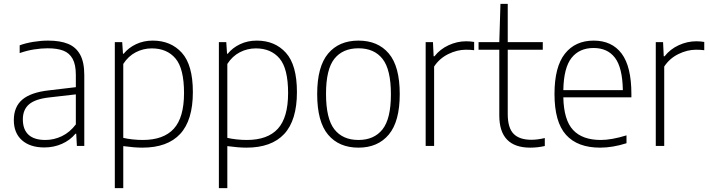

<svg xmlns="http://www.w3.org/2000/svg" viewBox="-20 -760 3694 1000"><path d="M419 -369V0H380.5L377 -63.5H373Q345 -29.5 302.5 -10.8Q260 8 211 8Q137 8 94.5 -29.5Q52 -67 52 -134.5Q52 -203.5 96.2 -241.2Q140.5 -279 235.5 -289.5L375 -306V-370Q375 -423.5 358.2 -453.8Q341.5 -484 309.8 -496.2Q278 -508.5 228 -508.5Q195 -508.5 157 -502.5Q119 -496.5 82.5 -483.5V-524Q113.5 -535.5 153.5 -542Q193.5 -548.5 230.5 -548.5Q293.5 -548.5 334.8 -531.5Q376 -514.5 397.5 -475.2Q419 -436 419 -369ZM375 -112V-268.5L236 -252.5Q164 -244.5 131.5 -216.8Q99 -189 99 -138.5Q99 -85.5 128.5 -58.2Q158 -31 216.5 -31Q261 -31 302.2 -50.8Q343.5 -70.5 375 -112Z M578 -540.5H616.5L620.5 -480H624Q649.5 -511.5 688.8 -530Q728 -548.5 775.5 -548.5Q870 -548.5 927.2 -485Q984.5 -421.5 984.5 -280.5Q984.5 -133.5 918.2 -62.2Q852 9 721.5 9Q680 9 622 1V220H578ZM938.5 -275.5Q938.5 -403 894 -455.5Q849.5 -508 770.5 -508Q726.5 -508 687.2 -487.8Q648 -467.5 622 -427V-42Q642.5 -37 670 -34Q697.5 -31 723 -31Q832 -31 885.2 -89.5Q938.5 -148 938.5 -275.5Z M1120 -540.5H1158.5L1162.5 -480H1166Q1191.5 -511.5 1230.8 -530Q1270 -548.5 1317.5 -548.5Q1412 -548.5 1469.2 -485Q1526.5 -421.5 1526.5 -280.5Q1526.5 -133.5 1460.2 -62.2Q1394 9 1263.5 9Q1222 9 1164 1V220H1120ZM1480.5 -275.5Q1480.5 -403 1436 -455.5Q1391.5 -508 1312.5 -508Q1268.5 -508 1229.2 -487.8Q1190 -467.5 1164 -427V-42Q1184.5 -37 1212 -34Q1239.5 -31 1265 -31Q1374 -31 1427.2 -89.5Q1480.5 -148 1480.5 -275.5Z M1632 -270Q1632 -413 1688.8 -480.8Q1745.5 -548.5 1847 -548.5Q1948.5 -548.5 2005.2 -481.2Q2062 -414 2062 -270Q2062 -127.5 2005 -59.2Q1948 9 1847 9Q1745.5 9 1688.8 -58.5Q1632 -126 1632 -270ZM2016 -268.5Q2016 -398 1972.5 -453.2Q1929 -508.5 1847 -508.5Q1765 -508.5 1721.5 -453.8Q1678 -399 1678 -271.5Q1678 -142 1721.5 -86.5Q1765 -31 1847 -31Q1928.5 -31 1972.2 -86.2Q2016 -141.5 2016 -268.5Z M2197 -540.5H2235L2238.5 -467H2243Q2272 -504 2316.5 -524.5Q2361 -545 2407.5 -545Q2430.5 -545 2449.5 -541.5V-498.5Q2432 -501 2406 -501Q2361 -501 2315 -478.5Q2269 -456 2241 -413.5V0H2197Z M2817.5 -41V0.5Q2780 9 2742 9Q2580.5 9 2580.5 -158.5V-501H2472.5V-540.5H2580.5L2586.5 -740H2624.5V-540.5H2807V-501H2624.5V-166Q2624.5 -94 2655 -63Q2685.5 -32 2747.5 -32Q2779.5 -32 2817.5 -41Z M3268.5 -253H2914Q2916.5 -134.5 2965 -82.8Q3013.5 -31 3109 -31Q3165.5 -31 3243 -55V-14Q3171 9 3105.5 9Q2988 9 2928 -57.8Q2868 -124.5 2868 -270.5Q2868 -411.5 2922 -480Q2976 -548.5 3072 -548.5Q3167 -548.5 3217.8 -480.8Q3268.5 -413 3268.5 -270ZM2914 -290.5H3224Q3222 -407.5 3183.2 -458.8Q3144.5 -510 3071.5 -510Q2997.5 -510 2956.8 -458.5Q2916 -407 2914 -290.5Z M3395.5 -540.5H3433.5L3437 -467H3441.5Q3470.5 -504 3515 -524.5Q3559.5 -545 3606 -545Q3629 -545 3648 -541.5V-498.5Q3630.5 -501 3604.5 -501Q3559.5 -501 3513.5 -478.5Q3467.5 -456 3439.5 -413.5V0H3395.5Z"/></svg>

Font: Encode Sans ExtraLight
Style: Regular
Weight: 275
Designer: Multiple Designers
Foundry: Impallari Type
Version: Version 2.000